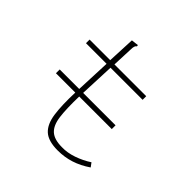

<svg xmlns="http://www.w3.org/2000/svg" viewBox="-156 -719 863 863"><g transform="rotate(45 275.0 -288.0)"><path d="M76 -233V-257H200L207 -424H76V-447H207L213 -579L239 -582L247 -583L248 -576Q243 -573 240.5 -566Q238 -559 238 -543L234 -447H436V-424H232L225 -257H431V-233H224Q222 -154 228 -107Q234 -60 257.5 -38.5Q281 -17 330 -17Q365 -16 402.5 -29Q440 -42 472 -63L486 -44Q448 -18 409 -5.5Q370 7 327 7Q267 7 239 -18.5Q211 -44 203.5 -97Q196 -150 199 -233Z"/></g></svg>

Font: Inconsolata SemiExpanded ExtraLight
Style: Regular
Weight: 200
Width: 6
Monospace: yes
Designer: Raph Levien, Cyreal, Brenton Simpson
Foundry: Raph Levien, Cyreal, Google
Version: Version 3.001; ttfautohint (v1.8.2.53-6de2)